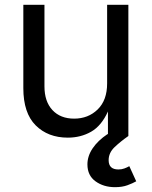

<svg xmlns="http://www.w3.org/2000/svg" viewBox="-20 -566 631 799"><path d="M262.2 6.8Q179.7 6.8 128.4 -44.4Q77.1 -95.7 77.1 -199.2V-545.9H165V-206.5Q165 -143.6 198.2 -107.9Q231.4 -72.3 288.6 -72.3Q347.2 -72.3 386.5 -110.6Q425.8 -148.9 425.8 -218.8V-545.9H514.2V0H429.2V-102.1Q402.3 -42.5 359.1 -17.8Q315.9 6.8 262.2 6.8ZM458.5 212.9Q411.1 212.9 377.4 188.5Q343.8 164.1 343.8 118.2Q343.8 83.5 365.5 51.3Q387.2 19 427.2 -7.8L514.2 0Q481.9 22.5 457 46.1Q432.1 69.8 432.1 100.6Q432.1 139.2 472.7 139.2Q486.3 139.2 497.6 135Q508.8 130.9 518.1 125.5L546.9 188.5Q532.2 196.8 510.5 204.8Q488.8 212.9 458.5 212.9Z"/></svg>

Font: Inter
Style: Regular
Weight: 400
Designer: Rasmus Andersson
Foundry: rsms
Version: Version 4.001;git-9221beed3